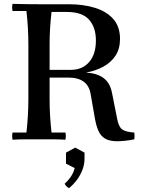

<svg xmlns="http://www.w3.org/2000/svg" viewBox="-20 -722 733 995"><path d="M676 -35Q679 -18 676 0Q653 5 628 7.5Q603 10 588 10Q549 10 526 -3Q503 -16 491 -42Q479 -68 472 -107L450 -233Q443 -277 414 -298.5Q385 -320 334 -320H182V-360H347Q407 -360 442 -400.5Q477 -441 477 -512Q477 -580 441.5 -620Q406 -660 327 -660H247Q242 -615 239.5 -575Q237 -535 237 -490V-210Q237 -165 239.5 -122.5Q242 -80 247 -35H319Q323 -17 319 2Q285 0 251 0Q217 0 182 0Q148 0 114 0Q80 0 45 2Q41 -17 45 -35H117Q122 -80 124.5 -122.5Q127 -165 127 -210V-490Q127 -535 124.5 -577.5Q122 -620 117 -665H45Q41 -684 45 -702Q80 -701 114 -700.5Q148 -700 182 -700H337Q412 -700 472 -681.5Q532 -663 567 -623.5Q602 -584 602 -520Q602 -469 578.5 -433.5Q555 -398 515.5 -376.5Q476 -355 426 -346Q485 -342 517.5 -317Q550 -292 560 -243L587 -107Q595 -64 613.5 -51Q632 -38 676 -35ZM370 43 418 69V100Q418 129 408 156Q398 183 380.5 207.5Q363 232 338 253Q330 249 324.5 243.5Q319 238 315 230Q337 210 349.5 190Q362 170 367 149L322 126V69Z"/></svg>

Font: Poltawski Nowy
Style: Regular
Weight: 400
Designer: Adam Pótawski, Mateusz Machalski, Borys Kosmynka, Ania Wieluska
Foundry: Capitalics.wtf
Version: Version 1.001;gftools[0.9.25]